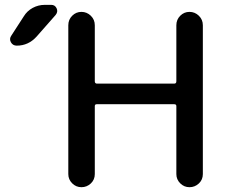

<svg xmlns="http://www.w3.org/2000/svg" viewBox="-20 -780 946 800"><path d="M714.8 -674.8Q714.8 -698.2 731 -714.4Q747.1 -730.5 769.5 -730.5Q792 -730.5 808.6 -714.4Q825.2 -698.2 825.2 -674.8V-54.7Q825.2 -31.2 808.6 -15.6Q792 0 769.5 0Q747.1 0 731 -16.1Q714.8 -32.2 714.8 -54.7V-337.9Q714.8 -345.7 706.1 -345.7H382.8Q375 -345.7 375 -337.9V-54.7Q375 -31.2 358.4 -15.6Q341.8 0 319.3 0Q296.9 0 280.8 -16.1Q264.6 -32.2 264.6 -54.7V-674.8Q264.6 -698.2 280.8 -714.4Q296.9 -730.5 319.3 -730.5Q341.8 -730.5 358.4 -714.4Q375 -698.2 375 -674.8V-441.4Q375 -432.6 382.8 -431.6H706.1Q714.8 -431.6 714.8 -441.4ZM49.8 -589.8Q33.2 -589.8 25.4 -604Q17.6 -618.2 27.3 -631.8L79.1 -711.9Q92.8 -734.4 116.2 -747.1Q139.6 -759.8 167 -759.8H193.4Q209 -759.8 215.8 -745.6Q222.7 -731.4 211.9 -717.8L132.8 -627.9Q98.6 -589.8 49.8 -589.8Z"/></svg>

Font: Rounded Mgen+ 2p medium
Style: Regular
Weight: 500
Designer: [Source Han Sans]
Ryoko NISHIZUKA  (kana & ideographs); Paul D. Hunt (Latin, Greek & Cyrillic); Wenlong ZHANG  (bopomofo
Version: Version 1.059.20150602